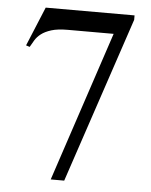

<svg xmlns="http://www.w3.org/2000/svg" viewBox="-50 -704 600 761"><g transform="rotate(5 250.0 -323.5)"><path d="M233.9 14.6H180.2L378.4 -582H196.3Q155.8 -582 130.9 -574.2Q106 -566.4 90.8 -554.7Q75.7 -543 67.1 -528.8Q58.6 -514.6 51.3 -501.5L36.6 -506.3L101.1 -662.1H454.6V-644.5Z"/></g></svg>

Font: Campania
Style: Regular
Weight: 400
Version: Version 2.009